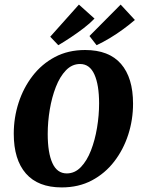

<svg xmlns="http://www.w3.org/2000/svg" viewBox="-20 -804 621 837"><path d="M249 13Q146 13 93 -47.5Q40 -108 40 -221Q40 -291 61 -356Q82 -421 122 -473Q162 -525 219.5 -555.5Q277 -586 351 -586Q455 -586 507.5 -525.5Q560 -465 560 -352Q560 -282 539 -217Q518 -152 478 -100Q438 -48 380.5 -17.5Q323 13 249 13ZM271 -48Q306 -48 332.5 -75.5Q359 -103 376.5 -148Q394 -193 403 -247Q412 -301 412 -353Q412 -434 391.5 -479.5Q371 -525 329 -525Q294 -525 267.5 -497.5Q241 -470 223.5 -425Q206 -380 197 -326.5Q188 -273 188 -220Q188 -138 208.5 -93Q229 -48 271 -48ZM199 -644 324 -784 392 -723Q372 -702 344.5 -681Q317 -660 288.5 -641Q260 -622 234 -607ZM370 -647 506 -784 568 -717Q546 -698 517.5 -677Q489 -656 459 -638Q429 -620 401 -607Z"/></svg>

Font: Rasa
Style: Italic
Weight: 400
Italic angle: -7.10001°
Designer: Anna Giedrys (Yrsa+Rasa design), David Brezina (Yrsa art-direction, Rasa art-direction, design)
Foundry: Rosetta Type Foundry
Version: Version 2.004